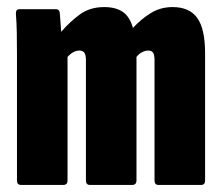

<svg xmlns="http://www.w3.org/2000/svg" viewBox="-20 -523 628 543"><path d="M39 0Q28 0 28 -13V-368Q28 -401 27.5 -430.5Q27 -460 25 -483Q24 -497 35 -497H138Q148 -497 149 -487Q150 -477 151 -462Q152 -447 153 -433Q179 -463 207 -483Q235 -503 275 -503Q307 -503 327 -489.5Q347 -476 356 -444Q379 -469 406.5 -486Q434 -503 468 -503Q516 -503 538 -472Q560 -441 560 -373V-13Q560 0 549 0H428Q417 0 417 -13V-353Q417 -368 413 -374Q409 -380 399 -380Q391 -380 382 -375.5Q373 -371 366 -362V-13Q366 0 354 0H234Q223 0 223 -13V-353Q223 -368 218.5 -374Q214 -380 204 -380Q196 -380 187.5 -375.5Q179 -371 171 -362V-13Q171 0 159 0Z"/></svg>

Font: Sofia Sans Extra Condensed Black
Style: Regular
Weight: 900
Designer: Botio Nikoltchev, Ani Petrova
Foundry: lettersoup
Version: Version 4.101